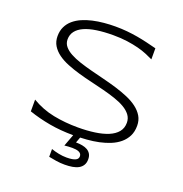

<svg xmlns="http://www.w3.org/2000/svg" viewBox="-152 -817 1091 1146"><g transform="rotate(20 393.5 -243.5)"><path d="M401.9 47.9Q423.3 47.9 442.1 51.3Q460.9 54.7 474.9 62.7Q488.8 70.8 496.8 84.2Q504.9 97.7 504.9 118.2Q504.9 140.1 495.8 155Q486.8 169.9 470.7 179Q454.6 188 432.1 191.9Q409.7 195.8 382.8 195.8Q355 195.8 328.6 191.7Q302.2 187.5 280.8 183.1V133.8Q302.7 141.6 328.4 146.7Q354 151.9 378.9 151.9Q399.4 151.9 413.6 149.4Q427.7 147 436.3 142.6Q444.8 138.2 448.5 131.8Q452.1 125.5 452.1 118.2Q452.1 108.9 447.3 102.5Q442.4 96.2 434.1 92.5Q425.8 88.9 415.3 87.4Q404.8 85.9 393.1 85.9Q380.4 85.9 367.2 86.7Q354 87.4 342.8 88.9L371.1 13.2Q288.1 12.7 220.2 0.5Q149.4 -12.2 85 -34.2V-108.9Q151.4 -69.3 225.3 -54.7Q299.3 -40 380.9 -40Q438.5 -40 487.3 -46.9Q536.1 -53.7 571.8 -68.6Q607.4 -83.5 627.2 -107.4Q647 -131.3 647 -166Q647 -193.8 631.1 -214.8Q615.2 -235.8 588.1 -251.7Q561 -267.6 524.7 -279.8Q488.3 -292 447.8 -302.5Q407.2 -313 364 -323Q320.8 -333 280.3 -344.7Q239.7 -356.4 203.4 -371.1Q167 -385.7 139.9 -405.5Q112.8 -425.3 96.9 -451.2Q81.1 -477.1 81.1 -511.2Q81.1 -544.9 93.8 -571Q106.4 -597.2 128.7 -616.2Q150.9 -635.3 180.7 -648.2Q210.4 -661.1 244.4 -668.7Q278.3 -676.3 314.9 -679.7Q351.6 -683.1 387.2 -683.1Q426.3 -683.1 461.2 -679.7Q496.1 -676.3 528.6 -670.7Q561 -665 592 -657.7Q623 -650.4 654.8 -642.1V-571.8Q635.7 -581.1 610.8 -591.6Q585.9 -602.1 554 -610.4Q522 -618.7 481.9 -624.3Q441.9 -629.9 393.1 -629.9Q334 -629.9 287.8 -623Q241.7 -616.2 209.7 -601.8Q177.7 -587.4 160.9 -565.4Q144 -543.5 144 -513.2Q144 -487.8 159.9 -468.8Q175.8 -449.7 202.9 -435.1Q230 -420.4 266.4 -408.4Q302.7 -396.5 343.5 -386Q384.3 -375.5 427.5 -364.7Q470.7 -354 511.5 -341.6Q552.2 -329.1 588.6 -313.7Q625 -298.3 652.1 -277.8Q679.2 -257.3 695.1 -231Q710.9 -204.6 710.9 -169.9Q710.9 -132.3 696.8 -104.2Q682.6 -76.2 658.4 -55.9Q634.3 -35.6 601.8 -22.2Q569.3 -8.8 532.5 -1Q495.6 6.8 456.1 9.8Q435.5 11.7 415 12.2Z"/></g></svg>

Font: Syncopate
Style: Regular
Weight: 400
Width: 7
Version: Version 001.001